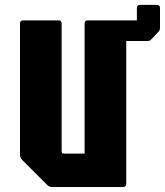

<svg xmlns="http://www.w3.org/2000/svg" viewBox="-20 -748 660 768"><path d="M188.5 0Q176.5 0 168.5 -8.5L68.5 -108.5Q60 -116.5 60 -128.5V-654Q60 -666.5 72.5 -666.5H214Q226.5 -666.5 226.5 -654V-143.5Q226.5 -133.5 236.5 -133.5H318.5V-654Q318.5 -666.5 331 -666.5H472.5Q485 -666.5 485 -654V-12.5Q485 0 472.5 0ZM429 -584Q414 -584 405.8 -591.8Q397.5 -599.5 397.5 -610V-654Q397.5 -666.5 410 -666.5H527.5V-716Q527.5 -728.5 540 -728.5H607.5Q620 -728.5 620 -716V-636.5Q620 -627 614 -621L585.5 -591Q580 -584 570.5 -584Z"/></svg>

Font: Jaro
Style: Regular
Weight: 400
Designer: Agyei Archer, Celine Hurka, Mirko Velimirović
Version: Version 1.000